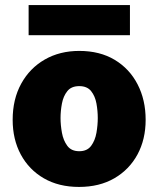

<svg xmlns="http://www.w3.org/2000/svg" viewBox="-20 -728 625 758"><path d="M292 10Q212 10 153.2 -24Q94.5 -58 62.2 -117.8Q30 -177.5 30 -255Q30 -336.5 63.8 -397.8Q97.5 -459 156.8 -493Q216 -527 293 -527Q374 -527 432.8 -491.8Q491.5 -456.5 523.2 -395Q555 -333.5 555 -255Q555 -178 522.8 -118.2Q490.5 -58.5 431.5 -24.2Q372.5 10 292 10ZM293 -131Q324 -131 339.8 -152.2Q355.5 -173.5 360.8 -204Q366 -234.5 366 -262Q366 -290 360.8 -319.2Q355.5 -348.5 339.8 -368.2Q324 -388 293 -388Q261.5 -388 245.8 -368.2Q230 -348.5 224.5 -319.2Q219 -290 219 -262Q219 -234.5 224.5 -204Q230 -173.5 245.8 -152.2Q261.5 -131 293 -131ZM93 -589V-708H493V-589Z"/></svg>

Font: Public Sans Thin Black
Style: Regular
Weight: 900
Version: Version 2.001